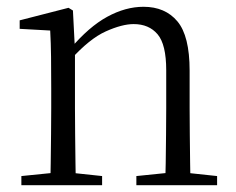

<svg xmlns="http://www.w3.org/2000/svg" viewBox="-20 -546 695 566"><path d="M43 0V-27L152 -38H178L281 -27V0ZM128 0Q129 -24 129.5 -65Q130 -106 130.5 -150Q131 -194 131 -227V-285Q131 -337 130.5 -378Q130 -419 128 -456L38 -461V-486L182 -523L195 -515L201 -398V-396V-227Q201 -194 201.5 -150Q202 -106 202.5 -65Q203 -24 204 0ZM382 0V-27L490 -38H517L620 -27V0ZM467 0Q468 -24 468.5 -64.5Q469 -105 469.5 -149Q470 -193 470 -227V-339Q470 -415 444.5 -445Q419 -475 374 -475Q340 -475 292 -453.5Q244 -432 188 -370L178 -402H187Q242 -467 296 -496.5Q350 -526 403 -526Q467 -526 503 -483Q539 -440 539 -338V-227Q539 -193 539.5 -149Q540 -105 540.5 -64.5Q541 -24 542 0Z"/></svg>

Font: Noto Serif SC ExtraLight Light
Style: Regular
Weight: 300
Version: Version 2.002-H1;hotconv 1.1.0;makeotfexe 2.6.0